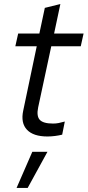

<svg xmlns="http://www.w3.org/2000/svg" viewBox="-20 -667 434 951"><path d="M215 9Q145 9 113.5 -24.5Q82 -58 95 -119L162 -438H56L70 -501H175L202 -628L279 -647L248 -501H394L380 -438H234L169 -135Q160 -92 177 -73.5Q194 -55 243 -55Q257 -55 270 -57.5Q283 -60 301 -65L288 0Q272 4 252.5 6.5Q233 9 215 9ZM62 264 140 85H215L117 264Z"/></svg>

Font: Red Hat Display VF
Style: Italic
Weight: 300
Italic angle: -12°
Designer: Pentagram, MCKL
Foundry: Pentagram, MCKL
Version: Version 1.023